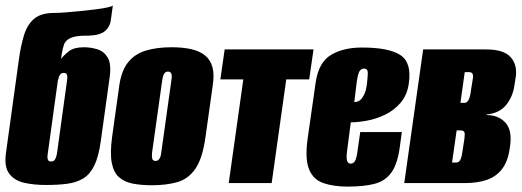

<svg xmlns="http://www.w3.org/2000/svg" viewBox="-20 -678 1934 711"><path d="M150 7Q106 7 70 -1Q34 -9 14.5 -34.5Q-5 -60 2 -111L50 -458Q57 -509 69 -548Q81 -587 106.5 -608.5Q132 -630 179 -630Q195 -630 221.5 -632Q248 -634 278 -637Q308 -640 335.5 -643.5Q363 -647 380 -651Q397 -655 398 -658Q396 -644 394 -629.5Q392 -615 390 -601Q387 -579 369.5 -563.5Q352 -548 310 -546H300Q259 -546 240.5 -537Q222 -528 217 -513Q212 -498 209 -480L206 -460Q217 -474 235.5 -488.5Q254 -503 291 -503Q316 -503 340.5 -495.5Q365 -488 379 -464.5Q393 -441 386 -391L353 -154Q345 -97 329 -64.5Q313 -32 288 -17Q263 -2 229 2.5Q195 7 150 7ZM169 -80Q175 -80 179 -82.5Q183 -85 186 -92Q189 -99 191 -110L228 -378Q230 -390 229 -396.5Q228 -403 225 -405.5Q222 -408 216 -408Q212 -408 208.5 -406.5Q205 -405 202.5 -401.5Q200 -398 198 -392.5Q196 -387 194 -378L157 -110Q155 -99 156 -92Q157 -85 160.5 -82.5Q164 -80 169 -80Z M543 8Q503 8 472 2Q441 -4 421 -21.5Q401 -39 394 -74.5Q387 -110 395 -170L422 -363Q430 -417 454.5 -447.5Q479 -478 519.5 -490.5Q560 -503 615 -503Q657 -503 688 -496Q719 -489 739 -473Q759 -457 766.5 -430Q774 -403 768 -363L741 -171Q730 -91 703.5 -53Q677 -15 636.5 -3.5Q596 8 543 8ZM556 -82Q561 -82 565 -84.5Q569 -87 572.5 -94Q576 -101 577 -112L615 -383Q617 -395 615.5 -401.5Q614 -408 610.5 -410.5Q607 -413 602 -413Q597 -413 593 -410.5Q589 -408 586 -401.5Q583 -395 581 -383L543 -112Q542 -101 543 -94Q544 -87 547.5 -84.5Q551 -82 556 -82Z M827 0 881 -384H796L812 -495H1141L1125 -384H1040L986 0Z M1268 13Q1215 13 1177.5 0Q1140 -13 1124.5 -51Q1109 -89 1119 -163L1149 -373Q1160 -447 1205.5 -474.5Q1251 -502 1321 -502Q1419 -502 1462 -474.5Q1505 -447 1494 -370Q1488 -326 1463.5 -297.5Q1439 -269 1405.5 -253Q1372 -237 1338 -231Q1304 -225 1279 -225L1265 -117Q1262 -92 1265.5 -82Q1269 -72 1279 -72Q1287 -72 1293 -79.5Q1299 -87 1303 -112L1314 -189H1468L1461 -137Q1453 -74 1431 -41.5Q1409 -9 1369.5 2Q1330 13 1268 13ZM1292 -300Q1296 -300 1302.5 -301.5Q1309 -303 1316 -309.5Q1323 -316 1329.5 -330Q1336 -344 1339 -369Q1341 -386 1342 -405Q1343 -424 1328 -424Q1317 -424 1310.5 -413Q1304 -402 1299 -358Z M1477 0 1547 -495H1779Q1845 -495 1870.5 -467Q1896 -439 1890 -394L1885 -362Q1879 -320 1854.5 -289.5Q1830 -259 1782 -254V-252Q1825 -252 1851 -224.5Q1877 -197 1869 -138L1867 -125Q1860 -78 1838 -50.5Q1816 -23 1781.5 -11.5Q1747 0 1700 0ZM1654 -76H1669Q1675 -76 1679.5 -79.5Q1684 -83 1687 -91.5Q1690 -100 1692 -114L1700 -166Q1701 -175 1701 -181.5Q1701 -188 1697.5 -191.5Q1694 -195 1686 -195H1671ZM1685 -297H1700Q1709 -297 1715 -307.5Q1721 -318 1724 -343L1731 -387Q1733 -398 1730 -404.5Q1727 -411 1716 -411H1701Z"/></svg>

Font: Alumni Sans Black
Style: Italic
Weight: 900
Italic angle: -8°
Version: Version 1.016